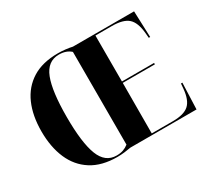

<svg xmlns="http://www.w3.org/2000/svg" viewBox="-146 -948 1269 1180"><g transform="rotate(-30 489.0 -357.5)"><path d="M378 10Q268 10 195.5 -36Q123 -82 87 -165Q51 -248 51 -359Q51 -470 87 -552Q123 -634 195.5 -679.5Q268 -725 379 -725Q403 -725 430.5 -722Q458 -719 479 -714H913L920 -528H910L907 -563Q900 -641 865 -672.5Q830 -704 750 -704H633V-378H861V-368H633L632 -10H782Q861 -10 896 -41.5Q931 -73 938 -151L941 -186H951L944 0H475Q454 4 428 7Q402 10 378 10ZM378 0Q405 0 425 -7Q445 -14 463 -28V-686Q432 -715 379 -715Q298 -715 264 -627.5Q230 -540 230 -358Q230 -176 264 -88Q298 0 378 0Z"/></g></svg>

Font: Noto Serif Display SemiCondensed ExtraBold
Style: Regular
Weight: 800
Width: 4
Designer: Monotype Design Team
Foundry: Monotype Imaging Inc.
Version: Version 2.009